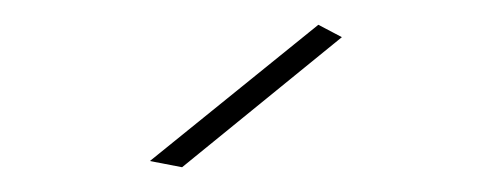

<svg xmlns="http://www.w3.org/2000/svg" viewBox="-20 -759 390 155"><path d="M237 -739 256 -729 127 -624 101 -629Z"/></svg>

Font: Montserrat arm Thin
Style: Regular
Weight: 250
Designer: Julieta Ulanovsky
Foundry: Julieta Ulanovsky
Version: Version 6.000;PS 006.000;hotconv 1.0.88;makeotf.lib2.5.64775